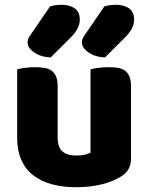

<svg xmlns="http://www.w3.org/2000/svg" viewBox="-20 -770 635 806"><path d="M52 -479Q62 -482 83.5 -485Q105 -488 128 -488Q150 -488 167.5 -485Q185 -482 197 -473Q209 -464 215.5 -448.5Q222 -433 222 -408V-193Q222 -152 242 -134.5Q262 -117 300 -117Q323 -117 337.5 -121Q352 -125 360 -129V-479Q370 -482 391.5 -485Q413 -488 436 -488Q458 -488 475.5 -485Q493 -482 505 -473Q517 -464 523.5 -448.5Q530 -433 530 -408V-104Q530 -54 488 -29Q453 -7 404.5 4.5Q356 16 299 16Q245 16 199.5 4Q154 -8 121 -33Q88 -58 70 -97.5Q52 -137 52 -193ZM418 -743Q430 -747 443 -748.5Q456 -750 465 -750Q500 -750 521.5 -735Q543 -720 543 -688Q543 -668 533 -649.5Q523 -631 507 -615L421 -529Q407 -529 390 -533Q373 -537 358.5 -545.5Q344 -554 334 -565.5Q324 -577 324 -592Q324 -607 333 -619ZM190 -743Q202 -747 215 -748.5Q228 -750 237 -750Q272 -750 293.5 -735Q315 -720 315 -688Q315 -668 305 -649.5Q295 -631 279 -615L193 -529Q179 -529 162 -533Q145 -537 130.5 -545.5Q116 -554 106 -565.5Q96 -577 96 -592Q96 -607 105 -619Z"/></svg>

Font: Baloo
Style: Regular
Weight: 400
Designer: Sarang Kulkarni and Ek Type
Foundry: Ek Type
Version: Version 1.100;PS 1.000;hotconv 1.0.88;makeotf.lib2.5.647800;